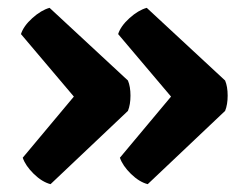

<svg xmlns="http://www.w3.org/2000/svg" viewBox="-20 -501 628 490"><path d="M168.5 -254.5 33.5 -414Q40 -434.5 62.5 -454.8Q85 -475 106.5 -481L306.5 -295.5Q313 -280 313 -257Q313 -234 306.5 -218L109 -31Q87.5 -36.5 66.2 -57.2Q45 -78 38 -98.5ZM416.5 -254.5 281.5 -414Q288 -434.5 310.5 -454.8Q333 -475 354.5 -481L554.5 -295.5Q561 -280 561 -257Q561 -234 554.5 -218L357 -31Q335.5 -36.5 314.2 -57.2Q293 -78 286 -98.5Z"/></svg>

Font: Signika SC SemiBold
Style: Regular
Weight: 600
Designer: Anna Giedryś
Foundry: Anna Giedryś
Version: Version 2.000; ttfautohint (v1.8.3) -l 8 -r 50 -G 200 -x 9 -